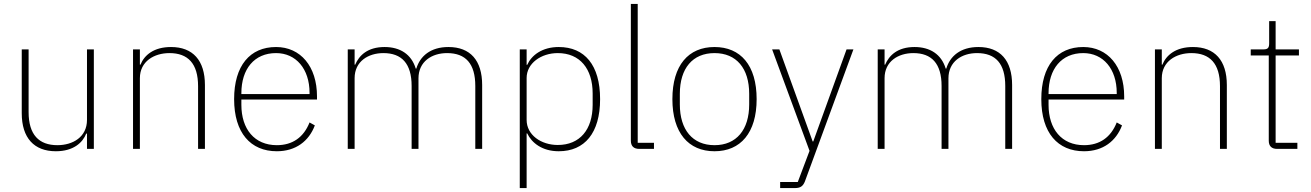

<svg xmlns="http://www.w3.org/2000/svg" viewBox="-20 -760 6694 980"><path d="M424 0H459V-508H424V-148C424 -60 351 -19 273 -19C179 -19 126 -72 126 -188V-508H91V-182C91 -56 154 12 265 12C355 12 402 -32 420 -78H424Z M694 0V-361C694 -447 767 -489 845 -489C939 -489 991 -436 991 -320V0H1026V-326C1026 -452 964 -520 853 -520C765 -520 717 -479 697 -430H694V-508H659V0Z M1393 12C1490 12 1557 -40 1587 -120L1560 -135C1530 -59 1473 -19 1393 -19C1279 -19 1212 -101 1212 -225V-252H1598V-268C1598 -421 1514 -520 1389 -520C1256 -520 1175 -425 1175 -254C1175 -82 1259 12 1393 12ZM1389 -489C1491 -489 1560 -408 1560 -286V-280H1212V-284C1212 -408 1278 -489 1389 -489Z M1790 0V-361C1790 -447 1860 -489 1937 -489C2030 -489 2081 -436 2081 -321V0H2116V-360C2116 -446 2184 -489 2262 -489C2357 -489 2406 -435 2406 -321V0H2441V-326C2441 -452 2380 -520 2269 -520C2177 -520 2124 -473 2105 -410H2102C2080 -483 2022 -520 1943 -520C1856 -520 1813 -477 1793 -430H1790V-508H1755V0Z M2633 200H2668V-79H2671C2694 -31 2747 12 2832 12C2964 12 3043 -81 3043 -254C3043 -428 2964 -520 2832 -520C2747 -520 2693 -478 2671 -429H2668V-508H2633ZM2827 -20C2742 -20 2668 -71 2668 -148V-362C2668 -437 2742 -489 2827 -489C2940 -489 3005 -409 3005 -283V-225C3005 -99 2940 -20 2827 -20Z M3318 0V-31H3235V-740H3200V-42C3200 -15 3214 0 3243 0Z M3627 12C3760 12 3842 -82 3842 -254C3842 -427 3760 -520 3627 -520C3494 -520 3412 -427 3412 -254C3412 -82 3494 12 3627 12ZM3627 -19C3515 -19 3450 -98 3450 -227V-281C3450 -411 3515 -489 3627 -489C3739 -489 3804 -411 3804 -281V-227C3804 -98 3739 -19 3627 -19Z M4131 -38H4128L3958 -508H3921L4112 10L4052 169H3962V200H4036C4065 200 4078 191 4088 167L4336 -508H4301Z M4495 0V-361C4495 -447 4565 -489 4642 -489C4735 -489 4786 -436 4786 -321V0H4821V-360C4821 -446 4889 -489 4967 -489C5062 -489 5111 -435 5111 -321V0H5146V-326C5146 -452 5085 -520 4974 -520C4882 -520 4829 -473 4810 -410H4807C4785 -483 4727 -520 4648 -520C4561 -520 4518 -477 4498 -430H4495V-508H4460V0Z M5513 12C5610 12 5677 -40 5707 -120L5680 -135C5650 -59 5593 -19 5513 -19C5399 -19 5332 -101 5332 -225V-252H5718V-268C5718 -421 5634 -520 5509 -520C5376 -520 5295 -425 5295 -254C5295 -82 5379 12 5513 12ZM5509 -489C5611 -489 5680 -408 5680 -286V-280H5332V-284C5332 -408 5398 -489 5509 -489Z M5910 0V-361C5910 -447 5983 -489 6061 -489C6155 -489 6207 -436 6207 -320V0H6242V-326C6242 -452 6180 -520 6069 -520C5981 -520 5933 -479 5913 -430H5910V-508H5875V0Z M6602 0V-31H6491V-477H6610V-508H6491V-652H6458V-539C6458 -517 6452 -508 6430 -508H6364V-477H6456V-42C6456 -15 6470 0 6499 0Z"/></svg>

Font: IBM Plex Thai Looped ExtraLight
Style: Regular
Weight: 200
Designer: Mike Abbink, Paul van der Laan, Pieter van Rosmalen, Ben Mitchell, Mark Frömberg
Foundry: Bold Monday
Version: Version 1.0